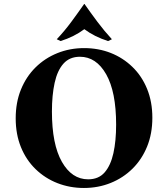

<svg xmlns="http://www.w3.org/2000/svg" viewBox="-20 -919 835 954"><path d="M398 -680Q469 -680 530 -656Q591 -632 638 -586.5Q685 -541 711 -477Q737 -413 737 -334Q737 -255 711 -191Q685 -127 638.5 -81Q592 -35 530 -10Q468 15 397 15Q327 15 265.5 -9Q204 -33 157 -78.5Q110 -124 84 -188Q58 -252 58 -331Q58 -410 84 -474Q110 -538 156.5 -584Q203 -630 265 -655Q327 -680 398 -680ZM418 -28Q470 -28 500 -62.5Q530 -97 543.5 -158Q557 -219 557 -300Q557 -463 507.5 -550Q458 -637 377 -637Q326 -637 295.5 -603Q265 -569 251.5 -507.5Q238 -446 238 -365Q238 -202 287.5 -115Q337 -28 418 -28ZM517 -715Q450 -736 399 -774Q348 -736 281 -715L262 -724Q300 -764 334 -810Q368 -856 398 -899H400Q430 -856 464.5 -810Q499 -764 536 -724Z"/></svg>

Font: Bona Nova SC
Style: Bold
Weight: 700
Designer: Mateusz Machalski
Foundry: Capitalics
Version: Version 4.001; ttfautohint (v1.8.4.7-5d5b)